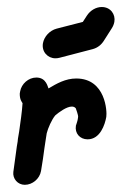

<svg xmlns="http://www.w3.org/2000/svg" viewBox="-20 -521 353 545"><path d="M304.6 -458.9C308.4 -480.2 293.9 -501.1 268.9 -501.1C252.9 -501.1 236.4 -491.9 226.3 -476.1L215.1 -458.8L140.8 -439.7C120.9 -434.4 105.3 -417.1 101.9 -398.4C97.7 -374.4 115.3 -355.5 137.3 -355.5C141.1 -355.5 145 -356 148.9 -357L243.3 -381.6C256.6 -385.2 267.2 -393.4 274.7 -405.2L297.3 -440.7C301.1 -446.6 303.5 -452.8 304.6 -458.9ZM27.8 -105.5 18.1 -34.5 17.9 -33.6C15.3 -13.6 30.4 3.6 50.4 3.6C72.2 3.6 92.6 -13.6 96.4 -35.5L97 -39.1C100.4 -58.2 103.4 -80 106.3 -101.8C108.7 -115.5 110 -128.2 112.6 -142.7C115.9 -156.4 126.8 -181.8 137 -193.6C147.2 -202.3 168.8 -218.5 183.9 -218.5C188.3 -218.5 192.2 -217.1 195.1 -213.6C195.4 -212.6 202.5 -193.9 201.7 -189.1C201.4 -187.3 201.1 -180.9 197.6 -170.9C197.2 -169.1 195.9 -166.4 195.5 -164.5C191.7 -142.7 206.8 -125.5 228.6 -125.5C264.5 -125.5 277.9 -167.5 281.7 -189.1C284.2 -203.4 280.5 -298.2 196.4 -298.2C165.9 -298.2 140.9 -283.8 117.8 -270C115.5 -272.7 112.3 -300.9 83.2 -300.9C60.5 -300.9 40.9 -282.7 37.2 -261.8L36.1 -255.5C35.8 -238.2 41.9 -231.8 44 -228.2C42.6 -204.5 38 -173.6 34.3 -147.3C26.9 -105.4 33.5 -137.3 27.8 -105.5Z"/></svg>

Font: TudorRose
Style: Oblique
Weight: 500
Italic angle: 10°
Version: Version 001.000